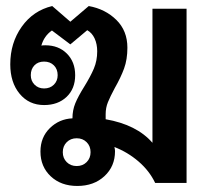

<svg xmlns="http://www.w3.org/2000/svg" viewBox="-20 -606 705 636"><path d="M598 -577V0H494Q475 -40 439 -71Q403 -102 359 -119Q361 -111 361 -105Q361 -55 326 -22.5Q291 10 236 10Q182 10 148 -22Q114 -54 114 -104Q114 -151 145 -181.5Q176 -212 220 -214Q220 -241 229.5 -264Q239 -287 259 -319Q280 -353 291 -379Q302 -405 302 -436Q302 -460 293.5 -478.5Q285 -497 269 -506L213 -459L152 -505Q126 -487 117 -455Q121 -456 130 -456Q174 -456 201.5 -428.5Q229 -401 229 -357Q229 -312 200.5 -285Q172 -258 126 -258Q76 -258 45 -295.5Q14 -333 14 -393Q14 -464 52 -517.5Q90 -571 153 -586L213 -534L274 -586Q329 -576 365.5 -540Q402 -504 402 -448Q402 -409 391 -379Q380 -349 360 -314Q345 -286 337.5 -267.5Q330 -249 330 -228V-211Q433 -193 485 -133V-577ZM126 -402Q106 -402 94 -389.5Q82 -377 82 -357Q82 -338 94.5 -325.5Q107 -313 126 -313Q146 -313 158.5 -325.5Q171 -338 171 -357Q171 -377 158.5 -389.5Q146 -402 126 -402ZM280 -102Q280 -122 267 -135Q254 -148 234 -148Q214 -148 201 -135Q188 -122 188 -102Q188 -82 201 -69Q214 -56 234 -56Q254 -56 267 -69Q280 -82 280 -102Z"/></svg>

Font: Sarabun SemiBold
Style: Regular
Weight: 600
Designer: Suppakit Chalermlarp | Katatrad Co.,Ltd.
Foundry: Cadson Demak Co.,Ltd.
Version: Version 1.000; ttfautohint (v1.6)